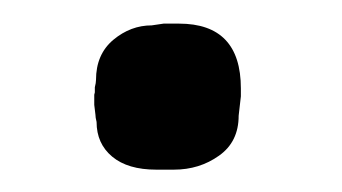

<svg xmlns="http://www.w3.org/2000/svg" viewBox="-20 -138 294 165"><path d="M129.4 7.8H114.3Q89.8 7.8 76.4 -3.4Q63 -14.6 63 -33.2Q62 -37.1 62 -39.6L61 -47.9V-56.6L61.5 -58.6V-63Q62.5 -66.9 62.5 -69.3Q62.5 -91.3 77.4 -103.8Q92.3 -116.2 110.4 -116.2L120.6 -117.7H133.8Q187 -117.7 187 -62V-55.2L185.1 -38.6Q185.1 -16.1 168.2 -4.2Q151.4 7.8 129.4 7.8Z"/></svg>

Font: Averia Gruesa Libre
Style: Regular
Weight: 500
Italic angle: -1.70001°
Version: Version 1.001